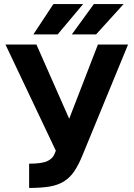

<svg xmlns="http://www.w3.org/2000/svg" viewBox="-20 -920 660 949"><path d="M124 -111Q188 -111 214.5 -124Q241 -137 249 -158L256 -175L7 -700H160L322 -333L464 -700H613L390 -158Q370 -108 348.5 -75.5Q327 -43 297 -24Q267 -5 225.5 2Q184 9 124 9ZM244 -900H391L265 -750H145ZM444 -900H591L455 -750H335Z"/></svg>

Font: 
Style: 㨦
Weight: 700
Designer: A.Korolkova, Vitaly Kuzmin
Foundry: ParaType Ltd
Version: Version 2.000